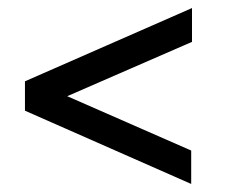

<svg xmlns="http://www.w3.org/2000/svg" viewBox="-20 -604 564 477"><path d="M42 -329V-402L457 -584V-500L147 -365L455 -230V-147Z"/></svg>

Font: Encode Sans Normal
Style: Medium
Weight: 500
Designer: Pablo Impallari, Andres Torresi
Foundry: Pablo Impallari, Andres Torresi
Version: Version 1.000; ttfautohint (v1.00) -l 8 -r 50 -G 200 -x 14 -